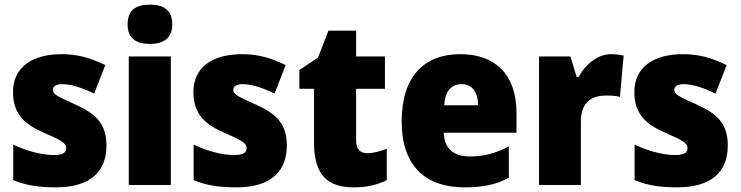

<svg xmlns="http://www.w3.org/2000/svg" viewBox="-20 -796 3186 826"><path d="M438 -170C438 -263 393 -306 307 -345C223 -383 208 -390 208 -410C208 -426 223 -434 250 -434C285 -434 339 -417 385 -393L433 -516C370 -547 313 -563 246 -563C117 -563 36 -506 36 -400C36 -314 77 -266 160 -229C247 -191 265 -180 265 -158C265 -138 248 -129 210 -129C165 -129 96 -145 37 -174V-21C96 3 151 10 221 10C371 10 438 -60 438 -170Z M625 -776C567 -776 529 -755 529 -691C529 -629 568 -607 625 -607C680 -607 721 -629 721 -691C721 -755 681 -776 625 -776ZM715 -553H534V0H715Z M1214 -170C1214 -263 1169 -306 1083 -345C999 -383 984 -390 984 -410C984 -426 999 -434 1026 -434C1061 -434 1115 -417 1161 -393L1209 -516C1146 -547 1089 -563 1022 -563C893 -563 812 -506 812 -400C812 -314 853 -266 936 -229C1023 -191 1041 -180 1041 -158C1041 -138 1024 -129 986 -129C941 -129 872 -145 813 -174V-21C872 3 927 10 997 10C1147 10 1214 -60 1214 -170Z M1560 -137C1529 -137 1512 -155 1512 -191V-414H1636V-553H1512V-664H1393L1348 -548L1268 -495V-414H1331V-182C1331 -39 1393 10 1502 10C1564 10 1604 -2 1644 -21V-156C1614 -145 1588 -137 1560 -137Z M1960 -563C1805 -563 1708 -467 1708 -273C1708 -81 1812 10 1977 10C2061 10 2117 -3 2169 -31V-166C2111 -136 2062 -123 2000 -123C1927 -123 1891 -161 1889 -225H2202V-310C2202 -476 2110 -563 1960 -563ZM1966 -434C2011 -434 2036 -400 2037 -343H1891C1895 -408 1925 -434 1966 -434Z M2609 -563C2549 -563 2496 -516 2470 -465H2461L2434 -553H2299V0H2479V-274C2479 -364 2534 -385 2588 -385C2617 -385 2634 -383 2647 -379L2663 -557C2648 -560 2627 -563 2609 -563Z M3111 -170C3111 -263 3066 -306 2980 -345C2896 -383 2881 -390 2881 -410C2881 -426 2896 -434 2923 -434C2958 -434 3012 -417 3058 -393L3106 -516C3043 -547 2986 -563 2919 -563C2790 -563 2709 -506 2709 -400C2709 -314 2750 -266 2833 -229C2920 -191 2938 -180 2938 -158C2938 -138 2921 -129 2883 -129C2838 -129 2769 -145 2710 -174V-21C2769 3 2824 10 2894 10C3044 10 3111 -60 3111 -170Z"/></svg>

Font: Noto Sans Arabic UI SmCn Bk
Style: Regular
Weight: 900
Width: 4
Designer: Monotype Design Team, Nadine Chahine and Nizar Qandah
Foundry: Monotype Imaging Inc.
Version: Version 2.010